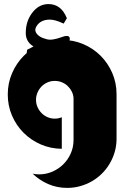

<svg xmlns="http://www.w3.org/2000/svg" viewBox="-20 -730 592 942"><path d="M318.4 -525.4 294.4 -475.6 291 -475.1Q263.7 -470.2 234.9 -460.7Q206.1 -451.2 175.3 -437.3Q144.5 -423.3 112.3 -404.8L100.6 -397.9L113.3 -486.3L116.7 -487.8L122.6 -490.7L128.9 -493.7Q130.4 -494.6 131.8 -495.4Q133.3 -496.1 134.8 -497.1Q137.7 -498.5 141.1 -500L144.5 -502L141.1 -503.9Q106.4 -526.9 106.4 -567.9Q106.4 -600.6 116.2 -627.4Q126 -654.3 145.5 -676.3Q175.8 -710 217.8 -710Q278.8 -710 306.6 -644L308.1 -640.6L292.5 -614.3L286.6 -616.7Q268.1 -625.5 252.2 -629.6Q236.3 -633.8 223.6 -633.8Q179.7 -633.3 160.2 -603Q159.2 -601.1 158 -599.1Q156.7 -597.2 156 -595.2Q155.3 -593.3 154.8 -591.8Q152.8 -586.4 153.3 -581.5L155.3 -572.8Q161.1 -560.5 174.8 -551.3Q188.5 -542.5 210.9 -537.1Q214.8 -536.1 219.7 -535.6Q224.6 -535.2 230 -535.4Q235.4 -535.6 241.2 -536.6Q250.5 -538.1 261 -541Q271.5 -543.9 282.7 -547.9Q305.7 -556.6 315.4 -552.2Q318.4 -550.8 320.1 -548.3Q321.8 -545.9 322.3 -543.5Q322.8 -540.5 322.3 -537.1Q321.8 -533.7 320.8 -531.2Q320.3 -529.8 319.8 -528.3Q319.3 -526.9 318.4 -525.4ZM551.8 -45.4Q551.3 -12.7 542.2 17.6Q533.2 47.9 517.3 74.2Q501.5 100.6 479.5 122.3Q457.5 144 430.7 159.4Q403.8 174.8 373.3 183.3Q342.8 191.9 309.6 191.9Q259.8 191.9 216.6 173.1Q173.3 154.3 140.1 122.1Q147.9 123.5 155.5 124.5Q163.1 125.5 171.9 125.5Q206.1 125.5 236.6 112.3Q267.1 99.1 290 76.7Q313 54.2 326.7 23.9Q340.3 -6.3 340.8 -41V-231V-249.5Q339.4 -267.1 331.5 -282.2Q323.7 -297.4 311.3 -308.8Q298.8 -320.3 282.7 -326.7Q266.6 -333 248.5 -333Q229.5 -333 212.9 -325.7Q196.3 -318.4 183.8 -305.7Q171.4 -293 164.1 -276.1Q156.7 -259.3 156.7 -240.2Q156.7 -221.2 164.1 -204.6Q171.4 -188 183.8 -175.3Q196.3 -162.6 212.9 -155.3Q229.5 -147.9 248.5 -147.9Q266.6 -147.9 283.2 -154.8V0Q228 -0.5 179.9 -21.5Q131.8 -42.5 95.7 -78.6Q59.6 -114.7 38.8 -163.1Q18.1 -211.4 18.1 -266.6Q18.1 -321.8 39.1 -370.6Q60.1 -419.4 96.2 -455.8Q132.3 -492.2 180.9 -513.2Q229.5 -534.2 285.2 -534.2Q340.3 -534.2 388.9 -513.4Q437.5 -492.7 473.6 -456.5Q509.8 -420.4 530.8 -371.8Q551.8 -323.2 551.8 -268.1Z"/></svg>

Font: DimaBanoo
Style: Bold
Weight: 800
Designer: R.Balvardi
Foundry: R.Balvardi
Version: Version 1.0.0-alpha3